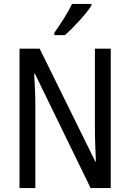

<svg xmlns="http://www.w3.org/2000/svg" viewBox="-20 -963 666 983"><path d="M448 -934V-943H349C327 -898 293 -844 258 -795V-783H312C354 -819 423 -894 448 -934ZM547 0V-714H466V-294C466 -247 469 -187 471 -136H468L183 -714H80V0H161V-426C161 -477 158 -533 155 -585H159L444 0Z"/></svg>

Font: Noto Sans Khmer Condensed
Style: Regular
Weight: 400
Width: 3
Designer: Danh Hong and the Monotype Design Team
Foundry: Monotype Imaging Inc.
Version: Version 2.004